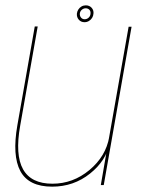

<svg xmlns="http://www.w3.org/2000/svg" viewBox="-20 -692 531 718"><path d="M357 0H368L472 -592H461L377 -116ZM121 -593H110L45 -224Q25 -110 56.2 -52Q87.5 6 175 6Q255.5 6 316.8 -43Q378 -92 389.5 -156.5L388.5 -180Q376 -107.5 314.5 -56.2Q253 -5 176 -5Q96.5 -5 66.2 -59Q36 -113 55.5 -222ZM296 -609Q305 -609 312.5 -613.5Q320 -618 324.5 -625.2Q329 -632.5 329.5 -641Q331 -653.5 322.8 -662.8Q314.5 -672 301 -672Q292 -672 284.8 -667.8Q277.5 -663.5 273 -656.5Q268.5 -649.5 267.5 -641Q266.5 -627.5 274.8 -618.2Q283 -609 296 -609ZM296.5 -620Q288.5 -620 283.2 -626Q278 -632 278.5 -641Q279.5 -650 286 -655.5Q292.5 -661 300.5 -661Q309 -661 314.2 -655.5Q319.5 -650 318.5 -641Q318 -632 311.5 -626Q305 -620 296.5 -620Z"/></svg>

Font: Anybody Thin Thin
Style: Italic
Weight: 250
Italic angle: -10°
Version: Version 1.113;gftools[0.9.25]